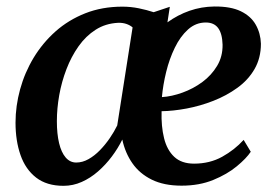

<svg xmlns="http://www.w3.org/2000/svg" viewBox="-20 -576 866 606"><path d="M516 -554.5 508.5 -505.5Q541 -529 578.2 -542Q615.5 -555 656.5 -555.5Q708 -556 740 -540.5Q772 -525 787.2 -498Q802.5 -471 803.5 -438Q803.5 -393 783.5 -358.2Q763.5 -323.5 729.2 -298.8Q695 -274 653.5 -257.8Q612 -241.5 569.2 -233.5Q526.5 -225.5 490 -225Q488.5 -177.5 497.8 -140Q507 -102.5 530 -81Q553 -59.5 592.5 -59.5Q642 -59.5 681.2 -81.2Q720.5 -103 749 -134.5L771.5 -97Q757.5 -76 727.2 -51Q697 -26 653 -8Q609 10 553 10Q497.5 10 459 -9Q420.5 -28 397.8 -60.8Q375 -93.5 366 -135.5Q352.5 -108 333 -82Q313.5 -56 289.5 -35Q265.5 -14 238 -1.8Q210.5 10.5 180.5 10.5Q127.5 10.5 94 -15.5Q60.5 -41.5 44.8 -86.5Q29 -131.5 29 -189Q29 -241.5 43.5 -294.2Q58 -347 86.2 -393.8Q114.5 -440.5 155.2 -476.8Q196 -513 249 -534Q302 -555 366.5 -555Q392.5 -555 418.2 -549.8Q444 -544.5 465 -537.5ZM350 -180 398.5 -489.5Q390.5 -496.5 378.8 -500.5Q367 -504.5 352.5 -504Q313 -502 282 -482.2Q251 -462.5 228 -430Q205 -397.5 189.8 -357.8Q174.5 -318 167 -275.8Q159.5 -233.5 159.5 -193.5Q159.5 -153.5 166.5 -124.2Q173.5 -95 187.2 -79Q201 -63 220.5 -63Q240.5 -63 259.5 -73.8Q278.5 -84.5 295.5 -102Q312.5 -119.5 326.5 -140Q340.5 -160.5 350 -180ZM629.5 -505Q598 -505 573.5 -483Q549 -461 531.8 -425.5Q514.5 -390 504.5 -349Q494.5 -308 491 -269.5Q522.5 -271.5 556.2 -283.8Q590 -296 618.8 -317.2Q647.5 -338.5 665.2 -368Q683 -397.5 682.5 -435Q681.5 -470 668.5 -487.5Q655.5 -505 629.5 -505Z"/></svg>

Font: Merriweather 48pt SemiBold
Style: Italic
Weight: 600
Italic angle: -7.8°
Designer: Eben Sorkin
Foundry: Eben Sorkin
Version: Version 2.101